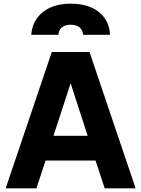

<svg xmlns="http://www.w3.org/2000/svg" viewBox="-20 -1029 772 1049"><path d="M299 -839C302 -874 326 -894 366 -894C407 -894 431 -874 434 -839H581C579 -925 515 -1009 366 -1009C217 -1009 155 -920 151 -839ZM179 0 229 -152H502L552 0H721L469 -745H263L11 0ZM272 -287 366 -574 459 -287Z"/></svg>

Font: Plus Jakarta Sans ExtraBold
Style: Regular
Weight: 800
Designer: Gumpita Rahayu
Foundry: Tokotype
Version: Version 2.071;gftools[0.9.30]